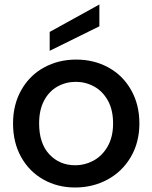

<svg xmlns="http://www.w3.org/2000/svg" viewBox="-20 -825 678 854"><path d="M314 9Q236 9 173 -26.5Q110 -62 74 -126.5Q38 -191 38 -276Q38 -360 75 -425Q112 -490 176 -525Q240 -560 319 -560Q398 -560 462 -525Q526 -490 563 -425Q600 -360 600 -276Q600 -192 562 -127Q524 -62 458.5 -26.5Q393 9 314 9ZM314 -90Q358 -90 396.5 -111Q435 -132 459 -174Q483 -216 483 -276Q483 -336 460 -377.5Q437 -419 399 -440Q361 -461 317 -461Q273 -461 235.5 -440Q198 -419 176 -377.5Q154 -336 154 -276Q154 -187 199.5 -138.5Q245 -90 314 -90ZM422 -708 201 -599V-683L422 -805Z"/></svg>

Font: Poppins Cyr Med
Style: Regular
Weight: 500
Designer: Ninad Kale (Devanagari), Jonny Pinhorn (Latin)
Foundry: Indian Type Foundry
Version: 4.004